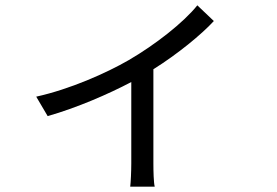

<svg xmlns="http://www.w3.org/2000/svg" viewBox="-20 -623 1040 721"><path d="M721 -603C670 -539 563 -455 463 -397C380 -349 243 -288 116 -260L159 -187C268 -218 388 -270 473 -315V-10C473 21 471 62 469 78H561C557 62 556 21 556 -10V-363C647 -420 736 -493 783 -544Z"/></svg>

Font: Noto Sans T Chinese Regular
Style: Regular
Weight: 400
Designer: Ryoko NISHIZUKA (kana & ideographs); Paul D. Hunt (Latin, Greek & Cyrillic); Wenlong ZHANG (bopomofo); Sandoll Communica
Foundry: Adobe Systems Incorporated
Version: Version 1.000;PS 1;hotconv 1.0.78;makeotf.lib2.5.61930